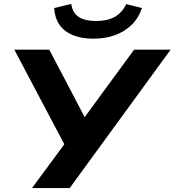

<svg xmlns="http://www.w3.org/2000/svg" viewBox="-20 -958 889 978"><path d="M143 0 320 -240 323 -194 53 -705H231L423 -339H395L663 -705H849L335 0ZM456 -761Q395 -761 351 -779Q307 -797 283 -832Q259 -867 256 -917L343 -938Q350 -891 382 -871Q414 -851 470 -851Q526 -851 563.5 -871.5Q601 -892 623 -937L703 -917Q686 -866 650.5 -831.5Q615 -797 566 -779Q517 -761 456 -761Z"/></svg>

Font: Nunito Sans 10pt SemiExpanded ExtraBold
Style: Italic
Weight: 800
Width: 6
Italic angle: -9°
Designer: Vernon Adams
Foundry: Vernon Adams
Version: Version 3.101;gftools[0.9.27]